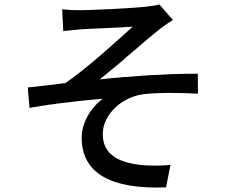

<svg xmlns="http://www.w3.org/2000/svg" viewBox="-20 -795 1040 865"><path d="M728 49 748 -52C711 -49 662 -46 605 -53C514 -65 443 -99 443 -191C443 -279 528 -356 622 -370C683 -378 775 -378 872 -373L871 -463C832 -463 791 -462 747 -461L737 -460C718 -459 697 -458 677 -457H667L656 -456C655 -456 653 -456 651 -456L641 -455C634 -455 627 -454 621 -454L610 -453L600 -452C583 -451 566 -450 549 -448H539C520 -446 501 -444 483 -443L473 -442C458 -440 443 -439 429 -437C458 -460 493 -490 531 -521L539 -528L547 -535C548 -537 550 -538 551 -539L572 -557C575 -559 578 -561 580 -564L589 -571C628 -605 667 -638 697 -662C714 -675 742 -695 759 -705L698 -775C685 -771 667 -768 639 -765C580 -758 387 -749 343 -749C312 -749 288 -750 260 -753L265 -655C291 -657 319 -661 345 -663C387 -666 535 -671 578 -675C516 -619 375 -489 275 -421C248 -418 219 -414 188 -410L178 -409L168 -408C147 -405 125 -403 105 -401L113 -309C135 -313 157 -316 179 -320L189 -321L199 -323C208 -324 216 -325 225 -326L235 -328C308 -337 379 -345 443 -350C398 -318 348 -250 348 -175C348 -15 479 59 728 49Z"/></svg>

Font: Glow Sans SC Normal Medium
Style: Regular
Weight: 600
Designer: Ryoko NISHIZUKA (kana, bopomofo & ideographs); Paul D. Hunt (Latin, Greek & Cyrillic); Sandoll Communications, Soo-young
Version: Version 0.93